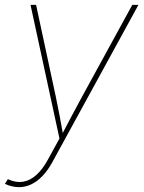

<svg xmlns="http://www.w3.org/2000/svg" viewBox="-32 -566 596 794"><path d="M-11.7 194.3 0.5 174.8 4.9 176.8Q36.1 190.4 64.7 185.3Q93.3 180.2 118.7 157.2Q144 134.3 165.5 95.2L213.9 6.8L94.2 -545.9H117.2L199.2 -164.1Q207.5 -125 214.8 -85.9Q222.2 -46.9 229 -7.8H223.1Q243.7 -46.9 264.2 -85.9Q284.7 -125 306.2 -164.1L515.1 -545.9H540.5L185.1 103.5Q166.5 137.7 144.5 160.9Q122.6 184.1 97.9 196Q73.2 208 46.4 208Q32.7 208 17.8 204.6Q2.9 201.2 -11.7 194.3Z"/></svg>

Font: Inter Thin
Style: Italic
Weight: 250
Italic angle: -9.3988°
Designer: Rasmus Andersson
Foundry: rsms
Version: Version 4.001;git-66647c0bb